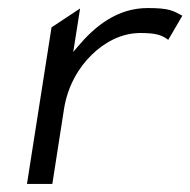

<svg xmlns="http://www.w3.org/2000/svg" viewBox="-20 -467 473 477"><path d="M47 -10H110L139 -196C148 -253 175 -299 208 -331C238 -360 279 -385 329 -385C370 -385 383 -379 398 -368L433 -428C410 -440 402 -447 347 -447C271 -447 216 -402 173 -351L162 -338L179 -446L108 -399Z"/></svg>

Font: Charger Sport
Style: LitExtObl
Weight: 300
Designer: Jasper
Foundry: Cannot Into Space Fonts
Version: Version 1.1